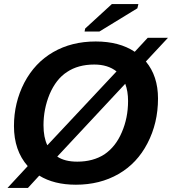

<svg xmlns="http://www.w3.org/2000/svg" viewBox="-20 -903 850 949"><path d="M453 -698Q570 -698 646 -647L710 -716H810L701 -599Q761 -527 761 -416Q761 -295 709 -195Q658 -96 566 -43Q474 10 355 10Q247 10 174 -35L118 26H17L117 -82Q49 -159 49 -280Q49 -395 100 -494Q152 -593 243 -645.5Q334 -698 453 -698ZM446 -584Q366 -584 311 -547Q257 -512 225 -437Q195 -364 195 -284Q195 -224 214 -185L556 -550Q513 -584 446 -584ZM613 -404Q613 -452 599 -489L263 -129Q300 -104 362 -104Q440 -104 496 -140Q552 -178 582 -249Q613 -320 613 -404ZM471 -747H398L401 -762L533 -883H664L659 -862Z"/></svg>

Font: Libra Sans
Style: Bold Italic
Weight: 700
Italic angle: -12°
Foundry: Context Ltd
Version: Version 1.002